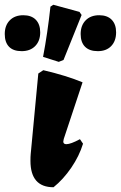

<svg xmlns="http://www.w3.org/2000/svg" viewBox="-81 -779 508 807"><path d="M47 -103Q47 -121 48 -131L80 -470L101 -484Q199 -461 266 -433L187 -195Q185 -187 185 -184Q185 -173 198 -173Q216 -173 255 -194L268 -175Q252 -123 218.5 -74Q185 -25 144 8Q47 8 47 -103ZM186 -527 166 -519 100 -540Q119 -640 131 -751L143 -759L253 -729L262 -716ZM-61 -636Q-61 -672 -40 -693.5Q-19 -715 17 -715Q51 -715 69.5 -696Q88 -677 88 -643Q88 -607 67 -585.5Q46 -564 10 -564Q-25 -564 -43 -582.5Q-61 -601 -61 -636ZM258 -636Q258 -672 279 -693.5Q300 -715 336 -715Q370 -715 388.5 -696Q407 -677 407 -643Q407 -607 386.5 -585.5Q366 -564 330 -564Q295 -564 276.5 -582.5Q258 -601 258 -636Z"/></svg>

Font: Alegreya Black
Style: Italic
Weight: 900
Italic angle: -7°
Designer: Juan Pablo del Peral
Foundry: Huerta Tipografica
Version: Version 2.007; ttfautohint (v1.6)